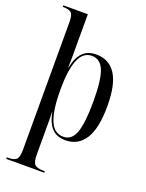

<svg xmlns="http://www.w3.org/2000/svg" viewBox="-181 -846 890 1172"><g transform="rotate(20 264.5 -260.0)"><path d="M13 240V230H20Q61 230 75.5 215Q90 200 90 153V-678Q90 -724 75 -737Q60 -750 23 -750H20V-760H179V-572Q179 -541 179 -503Q179 -465 178 -414H180Q192 -480 224.5 -513.5Q257 -547 313 -547Q396 -547 439.5 -480.5Q483 -414 483 -273Q483 -128 438.5 -59Q394 10 313 10Q256 10 224 -23.5Q192 -57 179 -126H178Q179 -101 179 -64.5Q179 -28 179 4V151Q179 199 193.5 214.5Q208 230 248 230H260V240ZM293 -6Q348 -6 370.5 -69.5Q393 -133 393 -272Q393 -412 369 -471Q345 -530 290 -530Q233 -530 206 -464Q179 -398 179 -270Q179 -141 205.5 -73.5Q232 -6 293 -6Z"/></g></svg>

Font: Noto Serif Display Condensed
Style: Regular
Weight: 400
Width: 3
Designer: Monotype Design Team
Foundry: Monotype Imaging Inc.
Version: Version 2.009